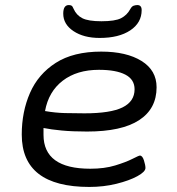

<svg xmlns="http://www.w3.org/2000/svg" viewBox="-20 -733 700 759"><path d="M333 6Q66 6 66 -201Q66 -291 98.5 -365.5Q131 -440 200.5 -484.5Q270 -529 380 -529Q480 -529 539.5 -492Q599 -455 599 -388Q599 -303 530 -258Q461 -213 324 -213Q267 -213 224.5 -217Q182 -221 152 -227Q152 -221 152 -214.5Q152 -208 152 -200Q152 -66 337 -66Q393 -66 435.5 -79Q478 -92 503.5 -105Q529 -118 533 -118Q543 -118 549 -99Q555 -80 555 -69Q555 -54 523 -36.5Q491 -19 440.5 -6.5Q390 6 333 6ZM314 -285Q417 -285 464.5 -308.5Q512 -332 512 -380Q512 -419 475.5 -438Q439 -457 371 -457Q284 -457 228 -414Q172 -371 158 -294Q198 -287 236 -286Q274 -285 314 -285ZM374 -583Q311 -583 270.5 -610Q230 -637 230 -679Q230 -713 252 -713Q259 -713 263 -710.5Q267 -708 271 -698Q282 -673 305.5 -661Q329 -649 381 -649Q435 -649 458.5 -661Q482 -673 495 -697Q501 -708 508.5 -710.5Q516 -713 523 -713Q540 -713 540 -693Q540 -643 495 -613Q450 -583 374 -583Z"/></svg>

Font: Asap Expanded Expanded Regular
Style: Italic
Weight: 400
Width: 7
Italic angle: -6°
Designer: Pablo Cosgaya
Foundry: Omnibus-Type
Version: Version 3.001; ttfautohint (v1.8.4.7-5d5b)